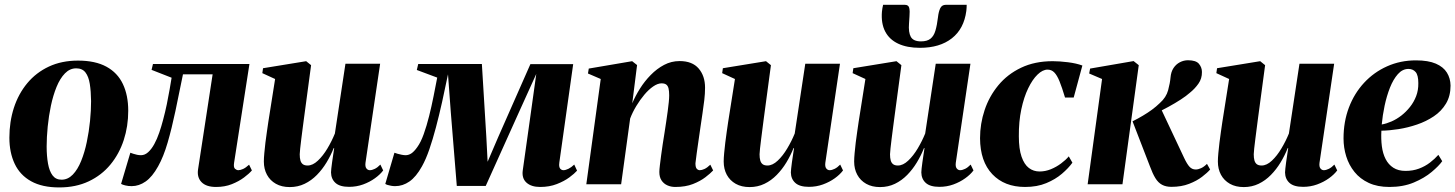

<svg xmlns="http://www.w3.org/2000/svg" viewBox="-20 -786 6208 819"><path d="M313 -527.5Q386.5 -527.5 434 -501.5Q481.5 -475.5 504.2 -427.5Q527 -379.5 527 -313.5Q527 -247.5 507.8 -188.5Q488.5 -129.5 451 -84Q413.5 -38.5 358.5 -12.5Q303.5 13.5 232.5 13.5Q160 13.5 112.8 -12.8Q65.5 -39 42.8 -87Q20 -135 20 -198.5Q20 -266.5 39.2 -326Q58.5 -385.5 96.2 -431Q134 -476.5 188.5 -502Q243 -527.5 313 -527.5ZM305 -494.5Q278 -494.5 257 -473Q236 -451.5 221.2 -415.2Q206.5 -379 197.2 -335.2Q188 -291.5 183.5 -246Q179 -200.5 179 -161Q179 -120.5 184.8 -88.2Q190.5 -56 204.2 -37.8Q218 -19.5 242.5 -19.5Q269.5 -19.5 290.5 -41.2Q311.5 -63 326.2 -99.5Q341 -136 350.2 -180.2Q359.5 -224.5 364 -269.8Q368.5 -315 368.5 -354.5Q368 -397 363 -428.2Q358 -459.5 344.5 -477Q331 -494.5 305 -494.5Z M978.5 -91.5Q975.5 -72 982.5 -66Q989.5 -60 996.5 -60Q1005 -60 1016.8 -65.2Q1028.5 -70.5 1042.5 -83.5L1054.5 -59Q1042.5 -45 1020.8 -28.8Q999 -12.5 969 -0.5Q939 11.5 901.5 11.5Q859.5 11.5 839.5 -9.2Q819.5 -30 825 -64.5L887 -469H760.5Q744 -386.5 728.2 -312Q712.5 -237.5 695 -177.5Q677.5 -117.5 654.5 -76.5Q629.5 -31.5 601.2 -11.8Q573 8 541.5 8Q527 8 514.8 5Q502.5 2 496.5 -1.5L536 -134.5Q541.5 -132.5 548.8 -130Q556 -127.5 564.5 -125.8Q573 -124 581.5 -124Q598 -124 612.2 -137Q626.5 -150 638.2 -171.5Q650 -193 659.2 -220Q668.5 -247 675.5 -274Q684.5 -307.5 691.5 -341Q698.5 -374.5 703.5 -404.2Q708.5 -434 712 -454.5L626.5 -488L632.5 -513H1044Z M1216 12Q1181.5 12 1156.8 -2Q1132 -16 1118.8 -40.5Q1105.5 -65 1105.5 -97Q1105.5 -112 1107.5 -133Q1109.5 -154 1112.2 -177.8Q1115 -201.5 1118.5 -224.2Q1122 -247 1124.5 -265.5L1153.5 -449L1099 -474L1102 -495L1286 -525L1307 -508L1277 -284Q1274.5 -264 1271.2 -240Q1268 -216 1265.2 -193.2Q1262.5 -170.5 1260.5 -153Q1258.5 -135.5 1258.5 -128Q1258.5 -112 1261.5 -101.5Q1264.5 -91 1271.8 -85.5Q1279 -80 1292 -80Q1314 -80 1336 -100.8Q1358 -121.5 1376.8 -153Q1395.5 -184.5 1408.5 -216.5L1453.5 -514H1601.5L1539 -91.5Q1537 -75 1543 -67.5Q1549 -60 1557.5 -60Q1567 -60 1578.8 -65.8Q1590.5 -71.5 1602.5 -84L1614.5 -59Q1601.5 -41.5 1579.2 -25.5Q1557 -9.5 1528.8 0.8Q1500.5 11 1469 11Q1429.5 11 1411 -5.8Q1392.5 -22.5 1392 -50.5Q1392 -55.5 1393.2 -67Q1394.5 -78.5 1396.5 -93.2Q1398.5 -108 1401 -124Q1403.5 -140 1405.5 -154L1403.5 -154.5Q1391 -123 1373 -93.2Q1355 -63.5 1331.8 -39.8Q1308.5 -16 1279.5 -2Q1250.5 12 1216 12Z M2284 11.5Q2246 11.5 2225.5 -7.2Q2205 -26 2210 -60L2242.5 -291L2267.5 -470.5L2193 -306L2052 7H1928.5L1903 -306.5L1891 -469Q1878.5 -408 1865.8 -350.8Q1853 -293.5 1839.5 -242.5Q1826 -191.5 1811.5 -149.2Q1797 -107 1780 -76.5Q1755 -31.5 1726.5 -11.8Q1698 8 1665.5 8Q1657 8 1648.5 6.5Q1640 5 1633.5 3Q1627 1 1623.5 -1.5L1662.5 -134.5Q1668 -132.5 1676.2 -130Q1684.5 -127.5 1693.8 -125.8Q1703 -124 1710.5 -124Q1716.5 -124 1722.2 -125.8Q1728 -127.5 1734 -131.2Q1740 -135 1746.5 -141.8Q1753 -148.5 1760 -158.5Q1775 -179 1787.5 -214Q1800 -249 1810.5 -291Q1821 -333 1829.5 -375.8Q1838 -418.5 1845 -455L1758 -487.5L1764 -513H2035.5L2054.5 -202L2060 -96L2105.5 -202L2242.5 -512.5H2425L2366 -93.5Q2364 -80.5 2366.2 -73.2Q2368.5 -66 2373.5 -63Q2378.5 -60 2383 -60Q2392.5 -60 2404.8 -66Q2417 -72 2429.5 -84L2441.5 -58Q2430.5 -45.5 2408.5 -29.2Q2386.5 -13 2355 -0.8Q2323.5 11.5 2284 11.5Z M2677 -345.5Q2690 -376.5 2709.8 -408Q2729.5 -439.5 2755.8 -466.2Q2782 -493 2812.8 -509.2Q2843.5 -525.5 2879 -525.5Q2933 -525.5 2960.2 -493.8Q2987.5 -462 2987.5 -412Q2987.5 -386.5 2984.2 -358.8Q2981 -331 2976.5 -302Q2972 -273 2968 -244.5Q2964.5 -218.5 2960 -189Q2955.5 -159.5 2952 -133Q2948.5 -106.5 2946.5 -89.5Q2946.5 -72 2952.2 -66Q2958 -60 2965 -60Q2973.5 -60 2985 -65.2Q2996.5 -70.5 3010 -83.5L3022 -59Q3010.5 -46.5 2989 -30Q2967.5 -13.5 2935.8 -1Q2904 11.5 2860.5 11.5Q2842 11.5 2826.5 4.5Q2811 -2.5 2801.8 -16.5Q2792.5 -30.5 2792.5 -52.5Q2792.5 -62 2794.8 -81Q2797 -100 2800.2 -124Q2803.5 -148 2807.2 -173Q2811 -198 2814.5 -219Q2818 -243.5 2821.8 -267Q2825.5 -290.5 2828.2 -311.8Q2831 -333 2832.8 -350.5Q2834.5 -368 2834.5 -379.5Q2834.5 -397 2831.8 -408.5Q2829 -420 2822 -425.2Q2815 -430.5 2802 -430.5Q2785.5 -430.5 2766.2 -417.2Q2747 -404 2728.5 -382Q2710 -360 2694 -333.5Q2678 -307 2668 -280.5L2629.5 0H2481L2542.5 -449L2488 -472.5L2491.5 -493.5L2676.5 -525L2697.5 -508.5Z M3177.5 12Q3143 12 3118.2 -2Q3093.5 -16 3080.2 -40.5Q3067 -65 3067 -97Q3067 -112 3069 -133Q3071 -154 3073.8 -177.8Q3076.5 -201.5 3080 -224.2Q3083.5 -247 3086 -265.5L3115 -449L3060.5 -474L3063.5 -495L3247.5 -525L3268.5 -508L3238.5 -284Q3236 -264 3232.8 -240Q3229.5 -216 3226.8 -193.2Q3224 -170.5 3222 -153Q3220 -135.5 3220 -128Q3220 -112 3223 -101.5Q3226 -91 3233.2 -85.5Q3240.5 -80 3253.5 -80Q3275.5 -80 3297.5 -100.8Q3319.5 -121.5 3338.2 -153Q3357 -184.5 3370 -216.5L3415 -514H3563L3500.5 -91.5Q3498.5 -75 3504.5 -67.5Q3510.5 -60 3519 -60Q3528.5 -60 3540.2 -65.8Q3552 -71.5 3564 -84L3576 -59Q3563 -41.5 3540.8 -25.5Q3518.5 -9.5 3490.2 0.8Q3462 11 3430.5 11Q3391 11 3372.5 -5.8Q3354 -22.5 3353.5 -50.5Q3353.5 -55.5 3354.8 -67Q3356 -78.5 3358 -93.2Q3360 -108 3362.5 -124Q3365 -140 3367 -154L3365 -154.5Q3352.5 -123 3334.5 -93.2Q3316.5 -63.5 3293.2 -39.8Q3270 -16 3241 -2Q3212 12 3177.5 12Z M3734 12Q3699.5 12 3674.8 -2Q3650 -16 3636.8 -40.5Q3623.5 -65 3623.5 -97Q3623.5 -112 3625.5 -133Q3627.5 -154 3630.2 -177.8Q3633 -201.5 3636.5 -224.2Q3640 -247 3642.5 -265.5L3671.5 -449L3617 -474L3620 -495L3804 -525L3825 -508L3795 -284Q3792.5 -264 3789.2 -240Q3786 -216 3783.2 -193.2Q3780.5 -170.5 3778.5 -153Q3776.5 -135.5 3776.5 -128Q3776.5 -112 3779.5 -101.5Q3782.5 -91 3789.8 -85.5Q3797 -80 3810 -80Q3832 -80 3854 -100.8Q3876 -121.5 3894.8 -153Q3913.5 -184.5 3926.5 -216.5L3971.5 -514H4119.5L4057 -91.5Q4055 -75 4061 -67.5Q4067 -60 4075.5 -60Q4085 -60 4096.8 -65.8Q4108.5 -71.5 4120.5 -84L4132.5 -59Q4119.5 -41.5 4097.2 -25.5Q4075 -9.5 4046.8 0.8Q4018.5 11 3987 11Q3947.5 11 3929 -5.8Q3910.5 -22.5 3910 -50.5Q3910 -55.5 3911.2 -67Q3912.5 -78.5 3914.5 -93.2Q3916.5 -108 3919 -124Q3921.5 -140 3923.5 -154L3921.5 -154.5Q3909 -123 3891 -93.2Q3873 -63.5 3849.8 -39.8Q3826.5 -16 3797.5 -2Q3768.5 12 3734 12ZM3839.5 -765.5Q3855.5 -765.5 3858.5 -752Q3861.5 -738.5 3859.5 -716Q3859 -710 3858.5 -700.5Q3858 -691 3857.5 -685.5Q3854.5 -648 3865.2 -628.8Q3876 -609.5 3908.5 -609.5Q3935 -609.5 3949.2 -621Q3963.5 -632.5 3970.2 -655.5Q3977 -678.5 3981 -712Q3983.5 -735.5 3990.5 -750.5Q3997.5 -765.5 4014.5 -765.5H4103.5Q4103.5 -760 4103.2 -753.8Q4103 -747.5 4102 -739.5Q4092 -663 4040.2 -622.5Q3988.5 -582 3904 -582Q3849 -582 3811.2 -599.8Q3773.5 -617.5 3755.8 -651.8Q3738 -686 3742 -736Q3743 -743.5 3744 -751Q3745 -758.5 3747 -765.5Z M4352.5 11.5Q4264.5 11.5 4212.8 -43Q4161 -97.5 4160.5 -196.5Q4160.5 -258 4180 -316.5Q4199.5 -375 4238.5 -422.2Q4277.5 -469.5 4335.8 -497.2Q4394 -525 4470.5 -525Q4499.5 -525 4535.5 -520.5Q4571.5 -516 4597 -506.5L4560 -370H4523Q4510 -413.5 4499.5 -439.2Q4489 -465 4477.2 -477Q4465.5 -489 4448.5 -489Q4427.5 -489 4405.8 -468Q4384 -447 4365.8 -409.2Q4347.5 -371.5 4336.5 -319.5Q4325.5 -267.5 4326 -205Q4326 -151 4337.5 -117.8Q4349 -84.5 4368.8 -69.5Q4388.5 -54.5 4414.5 -54.5Q4439 -54.5 4462.8 -64.2Q4486.5 -74 4506.2 -88.8Q4526 -103.5 4539 -119L4554.5 -92Q4537.5 -68.5 4509.8 -44.8Q4482 -21 4443 -4.8Q4404 11.5 4352.5 11.5Z M4619.5 0 4681 -449 4626 -472.5 4630 -493.5 4815.5 -525.5 4837.5 -508 4768 0ZM4977 11Q4953.5 11 4937 2.2Q4920.5 -6.5 4908.5 -26Q4896.5 -45.5 4885 -77L4811 -268.5Q4835 -280.5 4855.5 -292.8Q4876 -305 4893.8 -318Q4911.5 -331 4927.5 -346.5Q4954.5 -370.5 4962.8 -401.2Q4971 -432 4973 -455.5Q4975 -479.5 4985.8 -495.8Q4996.5 -512 5013 -520.5Q5029.5 -529 5047.5 -529Q5081.5 -529 5094.2 -513.8Q5107 -498.5 5107 -479Q5107.5 -451 5092 -429Q5076.5 -407 5054.5 -389.5Q5040.5 -377 5016.8 -361.5Q4993 -346 4964 -330.2Q4935 -314.5 4905.8 -300.5Q4876.5 -286.5 4851.5 -277L4930.5 -326L5031 -112.5Q5043.5 -86 5054.2 -74.5Q5065 -63 5080.5 -63Q5090.5 -63 5103 -68.5Q5115.5 -74 5128.5 -87L5142 -63Q5130 -49 5107.5 -31.8Q5085 -14.5 5052.2 -1.8Q5019.5 11 4977 11Z M5285.5 12Q5251 12 5226.2 -2Q5201.5 -16 5188.2 -40.5Q5175 -65 5175 -97Q5175 -112 5177 -133Q5179 -154 5181.8 -177.8Q5184.5 -201.5 5188 -224.2Q5191.5 -247 5194 -265.5L5223 -449L5168.5 -474L5171.5 -495L5355.5 -525L5376.5 -508L5346.5 -284Q5344 -264 5340.8 -240Q5337.5 -216 5334.8 -193.2Q5332 -170.5 5330 -153Q5328 -135.5 5328 -128Q5328 -112 5331 -101.5Q5334 -91 5341.2 -85.5Q5348.5 -80 5361.5 -80Q5383.5 -80 5405.5 -100.8Q5427.5 -121.5 5446.2 -153Q5465 -184.5 5478 -216.5L5523 -514H5671L5608.5 -91.5Q5606.5 -75 5612.5 -67.5Q5618.5 -60 5627 -60Q5636.5 -60 5648.2 -65.8Q5660 -71.5 5672 -84L5684 -59Q5671 -41.5 5648.8 -25.5Q5626.5 -9.5 5598.2 0.8Q5570 11 5538.5 11Q5499 11 5480.5 -5.8Q5462 -22.5 5461.5 -50.5Q5461.5 -55.5 5462.8 -67Q5464 -78.5 5466 -93.2Q5468 -108 5470.5 -124Q5473 -140 5475 -154L5473 -154.5Q5460.5 -123 5442.5 -93.2Q5424.5 -63.5 5401.2 -39.8Q5378 -16 5349 -2Q5320 12 5285.5 12Z M6132 -98.5Q6118 -78.5 6087 -52.5Q6056 -26.5 6010.8 -7.5Q5965.5 11.5 5907 11.5Q5855.5 11.5 5818.5 -5.8Q5781.5 -23 5757.8 -52.5Q5734 -82 5722.5 -119Q5711 -156 5711 -195.5Q5711 -267 5734 -327.5Q5757 -388 5798.8 -433Q5840.5 -478 5897 -503.2Q5953.5 -528.5 6020 -528.5Q6072.5 -528.5 6104.8 -514.5Q6137 -500.5 6152 -476.2Q6167 -452 6167.5 -421Q6167.5 -376.5 6148 -344Q6128.5 -311.5 6096 -289.8Q6063.5 -268 6024.5 -254.8Q5985.5 -241.5 5945.8 -235.2Q5906 -229 5872.5 -228.5Q5870.5 -193 5874.5 -162Q5878.5 -131 5890.5 -107.5Q5902.5 -84 5923.5 -70.5Q5944.5 -57 5975.5 -57Q6007 -57 6033 -66.8Q6059 -76.5 6079.8 -92.5Q6100.5 -108.5 6115.5 -125.5ZM5988 -492Q5962.5 -492 5942.8 -469.8Q5923 -447.5 5909 -412Q5895 -376.5 5886.2 -335Q5877.5 -293.5 5874 -255Q5894 -258.5 5915.8 -268Q5937.5 -277.5 5957.8 -293.2Q5978 -309 5994.5 -329.8Q6011 -350.5 6020.8 -376Q6030.5 -401.5 6030 -431.5Q6030 -465.5 6018.5 -478.8Q6007 -492 5988 -492Z"/></svg>

Font: Merriweather 120pt ExtraBold
Style: Italic
Weight: 800
Italic angle: -7.8°
Version: Version 2.101